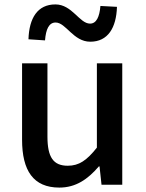

<svg xmlns="http://www.w3.org/2000/svg" viewBox="-20 -837 660 870"><path d="M249 13C324 13 378 -25 428 -83H431L440 0H534V-550H419V-168C373 -110 338 -86 287 -86C222 -86 195 -124 195 -218V-550H80V-204C80 -64 131 13 249 13ZM389 -648C469 -648 507 -711 510 -806L435 -810C431 -761 417 -730 388 -730C340 -730 307 -817 231 -817C150 -817 112 -755 109 -659L184 -654C188 -705 202 -735 232 -735C279 -735 312 -648 389 -648Z"/></svg>

Font: Noto Sans HK Medium
Style: Regular
Weight: 500
Designer: Ryoko NISHIZUKA 西塚涼子 (kana, bopomofo & ideographs); Paul D. Hunt (Latin, Greek & Cyrillic); Sandoll Communications 산돌커뮤니
Foundry: Adobe
Version: Version 2.002;hotconv 1.0.116;makeotfexe 2.5.65601